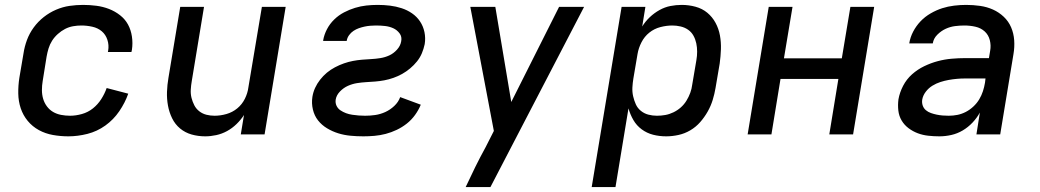

<svg xmlns="http://www.w3.org/2000/svg" viewBox="-20 -548 4240 783"><path d="M259 8Q227 8 196 2.5Q165 -3 138.5 -17.5Q112 -32 93 -55Q74 -78 64.5 -106.5Q55 -135 54.5 -167Q54 -199 59 -231L76 -331Q80 -358 90 -385Q100 -412 117.5 -436Q135 -460 158.5 -478.5Q182 -497 209 -508.5Q236 -520 263.5 -524Q291 -528 319 -528Q346 -528 373 -524.5Q400 -521 424.5 -511.5Q449 -502 469.5 -486Q490 -470 502 -448Q514 -426 518 -399Q522 -372 518 -345L516 -336H420L421 -341Q425 -364 418 -385.5Q411 -407 395 -420.5Q379 -434 356.5 -439Q334 -444 312 -444Q295 -444 278 -441Q261 -438 245.5 -430Q230 -422 216 -409.5Q202 -397 192.5 -382Q183 -367 178 -350.5Q173 -334 170 -317L154 -217Q151 -199 151 -180.5Q151 -162 156 -145Q161 -128 171.5 -114Q182 -100 196.5 -91.5Q211 -83 229 -79.5Q247 -76 266 -76Q289 -76 314 -83Q339 -90 359 -106Q379 -122 393 -144Q407 -166 415 -189L503 -166Q490 -129 466.5 -94.5Q443 -60 409.5 -36Q376 -12 336.5 -2Q297 8 259 8Z M817 8Q788 8 761.5 0.5Q735 -7 714.5 -24Q694 -41 682 -65.5Q670 -90 665 -117.5Q660 -145 661 -173.5Q662 -202 667 -231L715 -520H812L762 -217Q759 -200 758 -182.5Q757 -165 761 -149Q765 -133 772.5 -118.5Q780 -104 793 -94Q806 -84 822 -80Q838 -76 855 -76Q879 -76 903.5 -83Q928 -90 947.5 -106Q967 -122 978.5 -145Q990 -168 993 -192L1048 -520H1145L1059 0H962L975 -79Q962 -59 944.5 -42Q927 -25 906 -13.5Q885 -2 862 3Q839 8 817 8Z M1462 8Q1435 8 1409 5.5Q1383 3 1359 -4.5Q1335 -12 1313.5 -25Q1292 -38 1277 -57Q1262 -76 1256 -101.5Q1250 -127 1254 -153Q1257 -172 1265 -189.5Q1273 -207 1285.5 -223Q1298 -239 1313 -251.5Q1328 -264 1346 -273.5Q1364 -283 1382.5 -289.5Q1401 -296 1419.5 -299.5Q1438 -303 1456 -304.5Q1474 -306 1493 -307Q1512 -308 1531 -311Q1550 -314 1567.5 -322Q1585 -330 1599 -345.5Q1613 -361 1616 -379Q1620 -398 1609.5 -412Q1599 -426 1583.5 -433Q1568 -440 1550 -442Q1532 -444 1513 -444Q1502 -444 1490 -443Q1478 -442 1466.5 -439.5Q1455 -437 1443.5 -433Q1432 -429 1421.5 -422Q1411 -415 1403.5 -404.5Q1396 -394 1394 -382V-381H1298V-384Q1302 -407 1313.5 -429Q1325 -451 1343 -468.5Q1361 -486 1383 -497.5Q1405 -509 1428 -516Q1451 -523 1474 -525.5Q1497 -528 1520 -528Q1546 -528 1570.5 -525Q1595 -522 1618 -514.5Q1641 -507 1660.5 -493.5Q1680 -480 1693 -460.5Q1706 -441 1711 -417Q1716 -393 1712 -368Q1708 -349 1700.5 -331Q1693 -313 1680.5 -297.5Q1668 -282 1652.5 -269Q1637 -256 1620 -246.5Q1603 -237 1584.5 -230.5Q1566 -224 1547.5 -220.5Q1529 -217 1510 -215.5Q1491 -214 1473 -213Q1455 -212 1436 -209Q1417 -206 1399 -198Q1381 -190 1366.5 -175Q1352 -160 1349 -142Q1347 -128 1352.5 -116.5Q1358 -105 1368.5 -98Q1379 -91 1391 -86.5Q1403 -82 1416.5 -80Q1430 -78 1443 -77Q1456 -76 1469 -76Q1490 -76 1510.5 -79Q1531 -82 1551 -91Q1571 -100 1588 -116Q1605 -132 1612 -152L1696 -121Q1687 -99 1672.5 -79Q1658 -59 1639 -44Q1620 -29 1598 -18.5Q1576 -8 1553 -2Q1530 4 1507 6Q1484 8 1462 8Z M1879 215Q1898 174 1918 133.5Q1938 93 1960 53L1994 -14L1898 -520H2000L2065 -132L2260 -520H2362L1980 215Z M2393 215 2515 -520H2612L2599 -440Q2612 -461 2630 -478Q2648 -495 2669.5 -507Q2691 -519 2714 -523.5Q2737 -528 2760 -528Q2789 -528 2816.5 -520.5Q2844 -513 2864.5 -496Q2885 -479 2898 -455Q2911 -431 2916 -403.5Q2921 -376 2920 -347Q2919 -318 2915 -289L2898 -189Q2894 -165 2886.5 -140.5Q2879 -116 2866 -93Q2853 -70 2835.5 -50Q2818 -30 2795 -16.5Q2772 -3 2746.5 2.5Q2721 8 2697 8Q2669 8 2643.5 1.5Q2618 -5 2597 -20.5Q2576 -36 2563 -58.5Q2550 -81 2543 -106L2490 215ZM2659 -76Q2676 -76 2693 -79Q2710 -82 2726.5 -90Q2743 -98 2756.5 -110Q2770 -122 2779.5 -137.5Q2789 -153 2795 -169.5Q2801 -186 2803 -203L2820 -303Q2823 -320 2823 -337.5Q2823 -355 2819.5 -371.5Q2816 -388 2808 -402.5Q2800 -417 2786.5 -426.5Q2773 -436 2756 -440Q2739 -444 2722 -444Q2698 -444 2673 -437.5Q2648 -431 2628 -415Q2608 -399 2596 -375.5Q2584 -352 2580 -328L2563 -228Q2560 -210 2559 -191.5Q2558 -173 2562 -155.5Q2566 -138 2573 -122.5Q2580 -107 2593.5 -96Q2607 -85 2624 -80.5Q2641 -76 2659 -76Z M3029 0 3115 -520H3212L3177 -310H3413L3448 -520H3545L3459 0H3362L3399 -226H3163L3126 0Z M3811 8Q3788 8 3765.5 5.5Q3743 3 3723 -4.5Q3703 -12 3685.5 -25Q3668 -38 3657 -56.5Q3646 -75 3643.5 -97.5Q3641 -120 3644 -143Q3649 -171 3663 -198Q3677 -225 3699.5 -245Q3722 -265 3749 -278Q3776 -291 3804 -298.5Q3832 -306 3860.5 -308.5Q3889 -311 3916 -311H4013L4018 -341Q4022 -363 4016.5 -384.5Q4011 -406 3995.5 -420Q3980 -434 3958 -439Q3936 -444 3913 -444Q3894 -444 3874.5 -441.5Q3855 -439 3836.5 -430.5Q3818 -422 3802.5 -406.5Q3787 -391 3784 -371H3688Q3692 -396 3704 -419Q3716 -442 3734 -461Q3752 -480 3775.5 -493.5Q3799 -507 3822.5 -514.5Q3846 -522 3871 -525Q3896 -528 3920 -528Q3949 -528 3977 -524Q4005 -520 4029.5 -509Q4054 -498 4073.5 -479.5Q4093 -461 4103.5 -436.5Q4114 -412 4116 -384Q4118 -356 4113 -327L4059 0H3962L3976 -89Q3964 -67 3946 -48Q3928 -29 3906 -16Q3884 -3 3859.5 2.5Q3835 8 3811 8ZM3849 -76Q3867 -76 3884.5 -79.5Q3902 -83 3918.5 -91.5Q3935 -100 3949.5 -113.5Q3964 -127 3973.5 -143Q3983 -159 3988.5 -176Q3994 -193 3997 -211L3999 -228H3916Q3899 -228 3882.5 -226.5Q3866 -225 3849 -222Q3832 -219 3815 -213.5Q3798 -208 3782.5 -198.5Q3767 -189 3755.5 -174Q3744 -159 3741 -142Q3739 -129 3743 -117.5Q3747 -106 3756 -98.5Q3765 -91 3776.5 -87Q3788 -83 3800 -80.5Q3812 -78 3824.5 -77Q3837 -76 3849 -76Z"/></svg>

Font: Iosevka Aile Medium
Style: Italic
Weight: 500
Italic angle: -9°
Designer: Belleve Invis
Foundry: Belleve Invis
Version: Version 31.1.0; ttfautohint (v1.8.4)